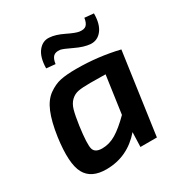

<svg xmlns="http://www.w3.org/2000/svg" viewBox="-169 -833 918 970"><g transform="rotate(-30 290.5 -348.5)"><path d="M459 -707 512 -702Q512 -640 486.5 -607Q461 -574 421 -576Q383 -579 335.5 -602Q288 -625 272 -628Q245 -631 232.5 -618.5Q220 -606 216 -577L164 -582Q165 -646 191 -679Q217 -712 255 -709Q290 -707 336 -684.5Q382 -662 402 -659Q430 -655 442.5 -667Q455 -679 459 -707ZM474 0H378L381 -85Q298 11 176 12Q86 13 53.5 -47Q21 -107 41 -253Q53 -336 74.5 -387.5Q96 -439 131 -464Q166 -489 201.5 -496.5Q237 -504 294 -504Q421 -504 541 -475ZM409 -406 320 -407Q274 -407 250 -402.5Q226 -398 207.5 -380.5Q189 -363 180.5 -333Q172 -303 164 -247Q150 -144 158.5 -117Q167 -90 208 -90Q250 -90 289 -113.5Q328 -137 378 -187Z"/></g></svg>

Font: Exo 2.0 Semi Bold
Style: Italic
Weight: 600
Italic angle: -8°
Designer: Natanael Gama
Version: Version 1.001;PS 001.001;hotconv 1.0.70;makeotf.lib2.5.58329